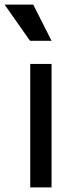

<svg xmlns="http://www.w3.org/2000/svg" viewBox="-74 -818 303 838"><path d="M58 0V-539H151V0ZM57 -640 -54 -798H71L151 -640Z"/></svg>

Font: Pitagon Sans Text Medium
Style: Regular
Weight: 500
Designer: Travis Tran
Foundry: Pitagon
Version: Version 1.000; ttfautohint (v1.8.4.7-5d5b);gftools[0.9.26]